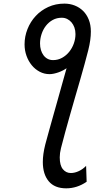

<svg xmlns="http://www.w3.org/2000/svg" viewBox="-20 -795 513 1042"><path d="M315.4 -698.7Q288.1 -698.7 266.4 -686.8Q244.6 -674.8 229.2 -655Q213.9 -635.3 205.6 -610.1Q197.3 -585 197.3 -559.1Q197.3 -540 202.1 -523.7Q207 -507.3 216.1 -495.1Q225.1 -482.9 238.3 -475.8Q251.5 -468.8 268.1 -468.8Q294.4 -468.8 316.9 -481.2Q339.4 -493.7 355.5 -513.7Q371.6 -533.7 380.6 -558.8Q389.6 -584 389.6 -609.9Q389.6 -629.4 383.8 -645.8Q377.9 -662.1 367.9 -673.8Q357.9 -685.5 344.5 -692.1Q331.1 -698.7 315.4 -698.7ZM450.2 191.4Q423.8 209.5 396 218.3Q368.2 227.1 339.4 227.1Q276.4 227.1 244.4 188.7Q212.4 150.4 212.4 84Q212.4 42 225.6 -10.3Q227.1 -16.6 233.2 -38.3Q239.3 -60.1 248 -92.3Q256.8 -124.5 268.3 -164.8Q279.8 -205.1 292 -249Q304.2 -293 316.9 -338.1Q329.6 -383.3 341.3 -424.8Q332.5 -418.5 321 -412.6Q309.6 -406.7 297.1 -402.3Q284.7 -397.9 272.2 -395.3Q259.8 -392.6 249 -392.6Q220.7 -392.6 195.8 -405.5Q170.9 -418.5 152.6 -440.7Q134.3 -462.9 123.8 -492.2Q113.3 -521.5 113.3 -554.2Q113.3 -597.2 129.2 -637.2Q145 -677.2 173.6 -708Q202.1 -738.8 241.9 -757.1Q281.7 -775.4 329.6 -775.4Q359.4 -775.4 385.5 -765.1Q411.6 -754.9 431.2 -735.6Q450.7 -716.3 461.9 -688Q473.1 -659.7 473.1 -623.5Q473.1 -601.6 469.7 -576.7Q466.3 -551.8 459 -522.5Q450.2 -488.3 439 -447Q427.7 -405.8 414.6 -360.4Q401.4 -314.9 387.5 -267.1Q373.5 -219.2 360.1 -171.6Q346.7 -124 334 -78.1Q321.3 -32.2 311 8.8Q304.2 36.1 304.2 59.1Q304.2 102.5 321.3 123.3Q338.4 144 364.3 144Q385.7 144 408 133.5Q430.2 123 447.3 105Z"/></svg>

Font: Andika New Basic
Style: Italic
Weight: 400
Italic angle: -14°
Designer: Victor Gaultney, Annie Olsen, Julie Remington, Don Collingsworth, Eric Hays
Foundry: SIL International
Version: Version 5.500